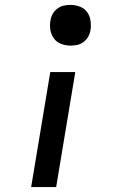

<svg xmlns="http://www.w3.org/2000/svg" viewBox="-20 -548 540 783"><path d="M268 -362Q248 -362 229.5 -369Q211 -376 200 -391Q189 -406 185.5 -425.5Q182 -445 186 -465Q188 -479 195 -491.5Q202 -504 214 -513Q226 -522 239.5 -525Q253 -528 267 -528Q287 -528 305.5 -521Q324 -514 335 -499Q346 -484 349 -464.5Q352 -445 349 -425Q347 -411 339.5 -398Q332 -385 320.5 -376.5Q309 -368 295.5 -365Q282 -362 268 -362ZM107 215 185 -254H287L209 215Z"/></svg>

Font: Iosevka Term Curly Semibold
Style: Italic
Weight: 600
Italic angle: -9°
Designer: Belleve Invis
Foundry: Belleve Invis
Version: Version 32.3.0